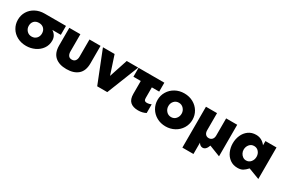

<svg xmlns="http://www.w3.org/2000/svg" viewBox="86 -1622 4186 2852"><g transform="rotate(30 2179.5 -196.5)"><path d="M628 -248Q628 -170 585.5 -110.5Q543 -51 474 -19Q405 13 328 13Q242 13 174 -23.5Q106 -60 68 -123.5Q30 -187 30 -264Q30 -342 68 -405Q106 -468 174.5 -504.5Q243 -541 330 -541H695V-388H549Q585 -366 606.5 -331Q628 -296 628 -248ZM443 -264Q443 -316 411.5 -348Q380 -380 328 -380Q276 -380 245.5 -349Q215 -318 215 -266Q215 -219 247 -183.5Q279 -148 330 -148Q380 -148 411.5 -181Q443 -214 443 -264Z M1098 -541V-245Q1098 -203 1078 -176.5Q1058 -150 1019 -150Q979 -150 960.5 -176.5Q942 -203 942 -245V-541H752V-237Q752 -113 822 -50.5Q892 12 1019 12Q1145 12 1216.5 -50.5Q1288 -113 1288 -241V-541Z M1934 -541H1737L1633 -225L1529 -541H1329L1545 4H1718Z M2382 -541V-388H2256V-205Q2256 -176 2268.5 -163.5Q2281 -151 2308 -151Q2342 -151 2380 -169V-20Q2323 11 2248 11Q2160 11 2113 -31.5Q2066 -74 2066 -168V-388H1940V-541Z M3020 -272Q3020 -349 2981.5 -413.5Q2943 -478 2875 -515.5Q2807 -553 2722 -553Q2637 -553 2568.5 -515Q2500 -477 2461 -412Q2422 -347 2422 -270Q2422 -193 2460.5 -128Q2499 -63 2567 -25Q2635 13 2720 13Q2801 13 2870 -24Q2939 -61 2979.5 -126.5Q3020 -192 3020 -272ZM2835 -270Q2835 -220 2803.5 -184Q2772 -148 2722 -148Q2673 -148 2640 -184.5Q2607 -221 2607 -272Q2607 -322 2638.5 -357Q2670 -392 2720 -392Q2769 -392 2802 -355.5Q2835 -319 2835 -270Z M3096 160V-541H3286V-248Q3286 -205 3307 -181Q3328 -157 3363 -157Q3398 -157 3420 -181Q3442 -205 3442 -248V-541H3632V0L3442 -74Q3412 12 3356 12Q3333 12 3314 -2Q3295 -16 3286 -36V160Z M4009 -394Q4058 -394 4088.5 -358Q4119 -322 4119 -272Q4119 -222 4088.5 -184.5Q4058 -147 4009 -147Q3978 -147 3953 -164.5Q3928 -182 3913.5 -210Q3899 -238 3899 -269Q3899 -320 3929.5 -357Q3960 -394 4009 -394ZM4306 -541H4116V-469Q4083 -511 4043 -532Q4003 -553 3952 -553Q3877 -553 3822.5 -513Q3768 -473 3740 -408.5Q3712 -344 3712 -270Q3712 -197 3740 -132.5Q3768 -68 3822.5 -28Q3877 12 3952 12Q4007 12 4041 -7.5Q4075 -27 4116 -72L4306 0Z"/></g></svg>

Font: Geom Black
Style: Bold
Weight: 900
Version: Version 1.102